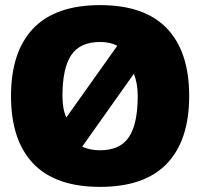

<svg xmlns="http://www.w3.org/2000/svg" viewBox="-20 -715 782 750"><path d="M23 -340Q23 -513 110 -604Q197 -695 371 -695Q545 -695 632 -604Q719 -513 719 -340Q719 -167 632 -76Q545 15 371 15Q197 15 110 -76Q23 -167 23 -340ZM438 -536Q411 -551 371 -551Q293 -551 258.5 -500Q224 -449 224 -340Q224 -289 239 -256ZM518 -340Q518 -389 503 -427L301 -142Q331 -128 371 -128Q449 -128 483.5 -179.5Q518 -231 518 -340Z"/></svg>

Font: Mitr SemiBold
Style: Regular
Weight: 600
Designer: Thanarat Vachiruckul
Foundry: Cadson Demak
Version: Version 1.003